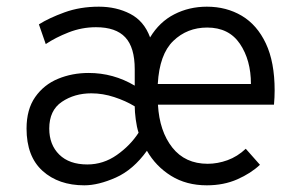

<svg xmlns="http://www.w3.org/2000/svg" viewBox="-20 -543 895 575"><path d="M232.5 12Q155.5 12 107.5 -31.2Q59.5 -74.5 59.5 -158Q59.5 -215.5 85.5 -252.5Q111.5 -289.5 153.8 -307Q196 -324.5 245.5 -324.5Q319.5 -324.5 383.5 -286.5V-335.5Q383.5 -401 355.2 -431.2Q327 -461.5 267.5 -461.5Q225 -461.5 185.5 -446Q146 -430.5 117 -411L96.5 -470Q126.5 -489 173.2 -506Q220 -523 276 -523Q328.5 -523 370 -501.5Q411.5 -480 429.5 -431Q457.5 -477.5 502 -500.2Q546.5 -523 599.5 -523Q658 -523 704 -495.8Q750 -468.5 776.2 -412.8Q802.5 -357 802.5 -272Q802.5 -251.5 800.5 -229.5H453Q457.5 -150 496 -101.2Q534.5 -52.5 602 -52.5Q631.5 -52.5 661.2 -63.2Q691 -74 716 -97.5L758.5 -49.5Q731.5 -24 690.8 -6Q650 12 599.5 12Q538 12 492.2 -16.5Q446.5 -45 420 -91.5Q379 -34.5 326.8 -11.2Q274.5 12 232.5 12ZM452.5 -291.5H731.5Q731.5 -363 698.5 -411.8Q665.5 -460.5 600.5 -460.5Q540.5 -460.5 499 -420.5Q457.5 -380.5 452.5 -291.5ZM241.5 -50.5Q289.5 -50.5 329.8 -78.8Q370 -107 395 -145.5Q389.5 -162.5 386.5 -185.5Q383.5 -208.5 383.5 -224.5Q356.5 -241 322.2 -252.2Q288 -263.5 253.5 -263.5Q203 -263.5 165.2 -238Q127.5 -212.5 127.5 -158Q127.5 -109.5 157.5 -80Q187.5 -50.5 241.5 -50.5Z"/></svg>

Font: Overpass Light
Style: Regular
Weight: 300
Designer: Delve Withrington, Dave Bailey, Thomas Jockin
Foundry: Delve Fonts LLC
Version: Version 4.000; ttfautohint (v1.8.3)